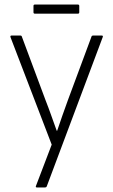

<svg xmlns="http://www.w3.org/2000/svg" viewBox="-20 -638 496 843"><path d="M142 185Q135 185 138 178L207 -3L26 -475Q24 -482 31 -482H69Q75 -482 76 -477L180 -198Q193 -165 205 -131Q217 -97 229 -64H231Q242 -97 254 -131Q266 -165 278 -198L382 -478Q383 -482 389 -482H426Q434 -482 431 -475L185 181Q183 185 178 185ZM133 -578Q127 -578 127 -584V-612Q127 -618 133 -618H322Q328 -618 328 -612V-584Q328 -578 322 -578Z"/></svg>

Font: Sofia Sans Semi Condensed Light
Style: Regular
Weight: 300
Designer: Botio Nikoltchev, Ani Petrova
Foundry: lettersoup
Version: Version 4.100; ttfautohint (v1.8.4.7-5d5b)